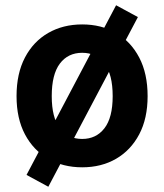

<svg xmlns="http://www.w3.org/2000/svg" viewBox="-20 -626 626 731"><path d="M43 -260Q43 -346 75 -407Q107 -468 163.5 -500.5Q220 -533 293 -533Q366 -533 422 -500.5Q478 -468 510 -407Q542 -346 542 -260Q542 -175 510 -114.5Q478 -54 422 -21.5Q366 11 293 11Q220 11 163.5 -21.5Q107 -54 75 -114.5Q43 -175 43 -260ZM177 -260Q177 -178 208 -137.5Q239 -97 293 -97Q346 -97 377.5 -137.5Q409 -178 409 -260Q409 -343 377.5 -384Q346 -425 293 -425Q239 -425 208 -384Q177 -343 177 -260ZM422 -606 505 -561 164 85 81 40Z"/></svg>

Font: Radio Canada SemiBold
Style: Regular
Weight: 600
Designer: Charles Daoud, Etienne Aubert Bonn, Alexandre Saumier Demers, Jacques Le Bailly
Foundry: Radio-Canada
Version: Version 2.104; ttfautohint (v1.8.4.7-5d5b);gftools[0.9.28.de